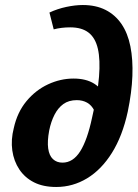

<svg xmlns="http://www.w3.org/2000/svg" viewBox="-20 -731 548 765"><path d="M204 14Q152 14 115.5 -4.5Q79 -23 57 -56Q35 -89 29 -131.5Q23 -174 35 -221Q49 -284 85.5 -328Q122 -372 171.5 -395Q221 -418 273 -418Q323 -418 355.5 -397.5Q388 -377 397 -343L356 -290Q345 -312 327 -322Q309 -332 286 -332Q254 -332 232.5 -316.5Q211 -301 197 -273.5Q183 -246 176 -211Q168 -168 172 -139.5Q176 -111 191 -97Q206 -83 229 -83Q271 -83 299.5 -128Q328 -173 347 -263Q369 -357 374.5 -425Q380 -493 370 -536.5Q360 -580 333 -601Q306 -622 260 -622Q242 -622 225.5 -620Q209 -618 194 -614L177 -681Q209 -696 244.5 -703.5Q280 -711 310 -711Q362 -711 400.5 -691.5Q439 -672 464 -635.5Q489 -599 499.5 -546.5Q510 -494 507.5 -428.5Q505 -363 489 -286Q468 -189 426 -122Q384 -55 327 -20.5Q270 14 204 14Z"/></svg>

Font: Ysabeau Office ExtraBold
Style: Italic
Weight: 800
Italic angle: -12°
Designer: Christian Thalmann (Catharsis Fonts)
Version: Version 2.001;gftools[0.9.30]; featfreeze: tnum,lnum,ss02